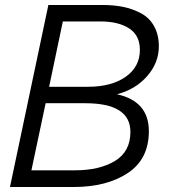

<svg xmlns="http://www.w3.org/2000/svg" viewBox="-20 -750 677 770"><path d="M391 -730Q436 -730 473.5 -722.5Q511 -715 545 -697Q579 -679 598 -645Q617 -611 617 -564Q617 -498 570 -444.5Q523 -391 449 -372Q577 -344 577 -224Q577 -112 492.5 -56Q408 0 275 0H20L174 -730ZM106 -67H281Q379 -67 441 -104.5Q503 -142 503 -221Q503 -336 322 -336H163ZM177 -402H333Q427 -402 484 -442Q541 -482 541 -550Q541 -608 498 -636Q455 -664 383 -664H232Z"/></svg>

Font: Nacelle Light
Style: Italic
Weight: 300
Italic angle: -12°
Designer: Sora Sagano
Foundry: Sora Sagano
Version: Version 1.000;FEAKit 1.0